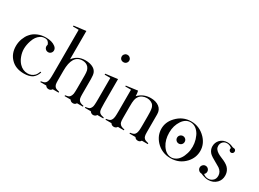

<svg xmlns="http://www.w3.org/2000/svg" viewBox="-32 -1309 2638 1954"><g transform="rotate(30 1287.5 -331.5)"><path d="M388 -89Q372 -39 336 -14Q299 9 239 9Q141 9 85 -50Q30 -106 30 -195Q30 -238 45 -280Q53 -301 63 -319Q73 -337 87 -352Q114 -385 160 -404Q202 -422 254 -422Q325 -422 365 -391Q389 -373 389 -348V-346Q388 -328 375.5 -315.5Q363 -303 345 -303Q326 -303 313 -316Q300 -329 300 -348Q300 -353 301 -357Q302 -361 304 -366Q298 -386 284.5 -398.5Q271 -411 248 -411Q217 -411 194 -395Q174 -382 158 -360Q150 -349 144 -336Q138 -323 132 -306Q115 -255 115 -209Q115 -168 131 -125Q146 -84 173 -55Q215 -11 271 -11Q318 -11 349 -42Q365 -58 378 -93Z M434 -656V-667L575 -685V-352Q583 -363 590.5 -370.5Q598 -378 605 -384Q618 -395 637 -405Q674 -422 718 -422Q775 -422 813 -399Q839 -383 850 -357Q860 -334 860 -283V-141V-104Q860 -87 861 -75.5Q862 -64 864 -56Q868 -40 880 -30Q892 -17 930 -10V0H860Q849 21 823 21Q798 21 785 0H714V-10Q737 -13 751 -18Q764 -25 770 -35Q778 -46 783 -68Q786 -89 786 -130V-285Q786 -318 781 -341Q775 -361 763 -376Q737 -405 693 -405Q575 -405 575 -218V-140V-104Q575 -87 576 -75.5Q577 -64 579 -56Q583 -41 594 -30Q606 -18 644 -10V0H575Q562 21 537 21Q512 21 499 0H429V-10Q443 -12 453.5 -14.5Q464 -17 471 -21Q484 -29 491 -45Q494 -50 495.5 -59Q497 -68 499 -79Q500 -90 500.5 -106.5Q501 -123 501 -144V-656Z M1060 -598Q1041 -598 1028 -610Q1016 -623 1016 -641Q1016 -659 1029 -671Q1041 -684 1060 -684Q1079 -684 1091 -671Q1104 -659 1104 -641Q1104 -623 1091 -610Q1079 -598 1060 -598ZM1099 -422V-140L1100 -103Q1100 -68 1104 -55Q1107 -39 1119 -29Q1134 -16 1169 -10V0H1099Q1094 10 1083.5 16Q1073 22 1061 22Q1049 22 1039 16Q1029 10 1023 0H953V-10Q979 -13 995 -20Q1008 -28 1015 -44Q1022 -57 1023 -78Q1024 -89 1024.5 -105.5Q1025 -122 1025 -144V-393H958V-394V-404Z M1341 0Q1328 21 1303 21Q1278 21 1265 0H1195V-10Q1209 -12 1219.5 -14.5Q1230 -17 1237 -21Q1250 -29 1257 -45Q1260 -50 1261.5 -59Q1263 -68 1265 -79Q1266 -90 1266.5 -106Q1267 -122 1267 -144V-394H1200V-404L1334 -422Q1341 -395 1341 -369V-361Q1401 -422 1485 -422Q1547 -422 1585 -393Q1623 -364 1623 -311V-104Q1623 -69 1627 -56Q1630 -41 1642 -30Q1654 -18 1692 -10V0H1622Q1611 21 1585 21Q1560 21 1547 0H1477V-10Q1491 -12 1501.5 -14.5Q1512 -17 1519 -21Q1532 -29 1539 -45Q1542 -51 1543.5 -59.5Q1545 -68 1547 -79Q1548 -90 1548.5 -106.5Q1549 -123 1549 -144V-248Q1549 -303 1545 -326Q1542 -350 1531 -366Q1520 -383 1499 -392Q1479 -402 1453 -402Q1427 -402 1402 -391Q1379 -381 1365 -362Q1351 -344 1346 -318Q1343 -305 1342 -285Q1341 -265 1341 -236V-140V-104Q1341 -87 1342 -75.5Q1343 -64 1345 -56Q1349 -40 1361 -30Q1373 -17 1411 -10V0H1341Z M1986 -244Q2006 -231 2006 -207Q2006 -188 1993 -175Q1980 -162 1962 -162Q1943 -162 1930 -175Q1917 -188 1917 -207Q1917 -225 1930 -238Q1943 -251 1962 -251Q1976 -251 1986 -244ZM1822 -211Q1822 -127 1860 -68Q1903 -2 1965 -2Q1990 -2 2016 -17Q2040 -30 2059 -58Q2077 -83 2090 -126Q2096 -146 2098.5 -166Q2101 -186 2101 -206Q2101 -245 2089 -286Q2082 -306 2074.5 -324Q2067 -342 2056 -356Q2016 -411 1958 -411Q1902 -411 1863 -354Q1843 -324 1832.5 -289Q1822 -254 1822 -211ZM1733 -206Q1733 -285 1792 -347Q1862 -422 1962 -422Q2060 -422 2132 -347Q2190 -285 2190 -206Q2190 -127 2135 -66Q2066 9 1962 9Q1858 9 1789 -66Q1762 -96 1747 -132Q1733 -169 1733 -206Z M2484 -399Q2496 -391 2496 -375Q2496 -364 2488 -356Q2480 -348 2469 -348Q2458 -348 2450 -356Q2442 -364 2442 -375Q2442 -383 2445 -388Q2419 -411 2387 -411Q2359 -411 2340 -392Q2321 -372 2321 -343Q2321 -322 2332.5 -306.5Q2344 -291 2362 -279.5Q2380 -268 2401.5 -259Q2423 -250 2443 -241Q2466 -230 2483.5 -217.5Q2501 -205 2512 -189Q2535 -157 2535 -115Q2535 -64 2502 -30Q2463 9 2404 9Q2388 9 2372 5.5Q2356 2 2339 -4Q2328 -9 2321.5 -11Q2315 -13 2313 -14Q2294 -14 2281 -27.5Q2268 -41 2268 -59Q2268 -77 2281 -90.5Q2294 -104 2312 -104Q2331 -104 2344 -91Q2357 -78 2357 -59Q2357 -38 2340 -24Q2365 -2 2397 -2Q2428 -2 2450 -21Q2475 -40 2475 -79Q2475 -102 2464 -121.5Q2453 -141 2433 -155Q2425 -160 2412.5 -167Q2400 -174 2383 -184Q2323 -216 2301 -238Q2272 -270 2272 -310Q2272 -354 2301 -386Q2335 -422 2390 -422Q2403 -422 2416.5 -419Q2430 -416 2453 -406Q2458 -404 2461 -403.5Q2464 -403 2467 -403Q2477 -403 2484 -399Z"/></g></svg>

Font: Wachinanga
Style: Regular
Weight: 400
Designer: deFharo
Foundry: deFharo
Version: Wachinanga: Version 2.001 2013